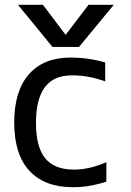

<svg xmlns="http://www.w3.org/2000/svg" viewBox="-20 -778 554 810"><path d="M353.5 -757.8H460L313.5 -580.1H201.2L55.7 -757.8H161.1L256.8 -630.9ZM131.8 -260.7Q131.8 -157.2 170.9 -109.9Q210 -62.5 292 -62.5Q357.4 -62.5 428.7 -93.8V-11.7Q353.5 12.7 287.1 11.7Q168 11.7 104 -57.6Q40 -127 40 -260.7Q40 -394.5 102.1 -464.8Q164.1 -535.2 277.3 -535.2Q351.6 -535.2 423.8 -514.6V-434.6Q351.6 -460.9 282.2 -460Q131.8 -460 131.8 -260.7Z"/></svg>

Font: irohakakuC Regular
Style: Regular
Weight: 400
Designer: [Source Han Sans]
Ryoko NISHIZUKA Ë•øÂ°öÊ∂ºÂ≠ê (kana & ideographs); Paul D. Hunt (Latin, Greek & Cyrillic); Wenlong ZHAN
Version: Version 1.001.20160904